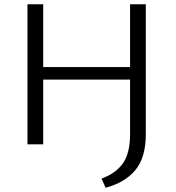

<svg xmlns="http://www.w3.org/2000/svg" viewBox="-20 -678 827 902"><path d="M109 -658H183V-363H591V-658H665V-47Q665 62 616 121Q567 180 476 204L457 161Q525 136 558 88.5Q591 41 591 -47V-304H183V0H109Z"/></svg>

Font: LXGW Bright GB
Style: Regular
Weight: 400
Designer: Christian Thalmann (Catharsis Fonts)
Foundry: LXGW / Christian Thalmann (Catharsis Fonts) / Fontworks Inc.
Version: Version 5.510